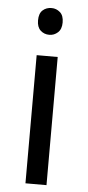

<svg xmlns="http://www.w3.org/2000/svg" viewBox="-53 -769 365 800"><g transform="rotate(5 129.0 -368.5)"><path d="M130 -737Q150 -737 165.5 -723.5Q181 -710 181 -681Q181 -653 165.5 -639Q150 -625 130 -625Q108 -625 93 -639Q78 -653 78 -681Q78 -710 93 -723.5Q108 -737 130 -737ZM173 -536V0H85V-536Z"/></g></svg>

Font: Noto Sans Tifinagh Ahaggar
Style: Regular
Weight: 400
Designer: JamraPatel
Foundry: JamraPatel LLC
Version: Version 2.006; ttfautohint (v1.8.4.7-5d5b)